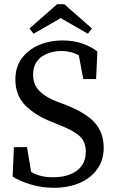

<svg xmlns="http://www.w3.org/2000/svg" viewBox="-20 -876 552 911"><path d="M235 15Q179 15 127 -0.5Q75 -16 40 -38L46 -178H108L128 -60Q151 -47 175.5 -41Q200 -35 232 -35Q303 -35 345 -66.5Q387 -98 387 -156Q387 -204 357.5 -230.5Q328 -257 264 -282L225 -298Q148 -328 100.5 -375.5Q53 -423 53 -499Q53 -557 82.5 -598Q112 -639 163 -661.5Q214 -684 278 -684Q328 -684 369 -670Q410 -656 442 -632L436 -501H375L354 -614Q317 -634 272 -634Q215 -634 176 -605.5Q137 -577 137 -521Q137 -475 166.5 -445Q196 -415 250 -394L290 -379Q388 -341 430 -293.5Q472 -246 472 -175Q472 -116 441.5 -73.5Q411 -31 358 -8Q305 15 235 15ZM285 -856 416 -741 397 -716 268 -790 139 -716 120 -741 251 -856Z"/></svg>

Font: Source Serif Pro
Style: Regular
Weight: 400
Designer: Frank Grießhammer
Foundry: Adobe Systems Incorporated
Version: Version 3.001;hotconv 1.0.111;makeotfexe 2.5.65597